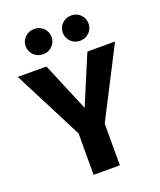

<svg xmlns="http://www.w3.org/2000/svg" viewBox="-172 -1027 939 1128"><g transform="rotate(-20 297.0 -462.5)"><path d="M121.5 -902Q145 -925 179 -925Q213 -925 236.5 -902Q260 -879 260 -846Q260 -813 236.5 -790Q213 -767 179 -767Q145 -767 121.5 -790Q98 -813 98 -846Q98 -879 121.5 -902ZM410 -925Q445 -925 468 -902Q491 -879 491 -846Q491 -813 468 -790Q445 -767 410 -767Q377 -767 353.5 -790Q330 -813 330 -846Q330 -879 353.5 -902Q377 -925 410 -925ZM601 -693 379 -260V0H215V-259L-7 -693H172L300 -388L428 -693Z"/></g></svg>

Font: FiraGO
Style: Bold
Weight: 700
Designer: bBox Type
Foundry: bBox Type GmbH
Version: Version 1.001;PS 001.001;hotconv 1.0.88;makeotf.lib2.5.64775